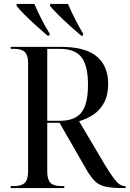

<svg xmlns="http://www.w3.org/2000/svg" viewBox="-20 -951 655 971"><path d="M34 0V-10H51Q89 -10 105.5 -26.5Q122 -43 122 -83V-633Q122 -672 105.5 -688Q89 -704 51 -704H34V-714H287Q412 -714 469.5 -665.5Q527 -617 527 -527Q527 -470 506.5 -432Q486 -394 452.5 -371.5Q419 -349 380 -338L510 -118Q537 -74 554.5 -50.5Q572 -27 585 -18.5Q598 -10 612 -10H615V0H600Q546 0 514 -7Q482 -14 461.5 -33.5Q441 -53 419 -90L281 -330H219V-83Q219 -43 235 -26.5Q251 -10 289 -10H305V0ZM282 -340Q359 -340 392 -382.5Q425 -425 425 -522Q425 -619 392 -661.5Q359 -704 281 -704H219V-340ZM220 -771Q195 -792 163.5 -820.5Q132 -849 104.5 -876.5Q77 -904 64 -921V-931H154Q168 -897 189.5 -855Q211 -813 231 -781L230 -771ZM390 -771Q365 -792 333.5 -820.5Q302 -849 274.5 -876.5Q247 -904 233 -921L234 -931H324Q338 -897 359.5 -855Q381 -813 400 -781V-771Z"/></svg>

Font: Noto Serif Display SemiCondensed
Style: Regular
Weight: 400
Width: 4
Designer: Monotype Design Team
Foundry: Monotype Imaging Inc.
Version: Version 2.009